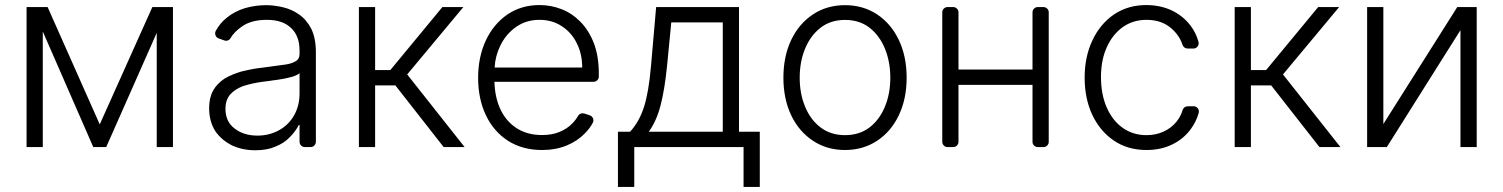

<svg xmlns="http://www.w3.org/2000/svg" viewBox="-20 -573 5856 748"><path d="M165.5 -545.5 368.6 -88.4 573.5 -545.5H653.8V0H590.6V-445L393.8 0H343.4L146.7 -450.3V0H83.5V-545.5Z M884.2 -6.4Q843 -27 818.5 -62.5Q794.7 -100.5 794.7 -152Q794.7 -192.1 810.4 -220.5Q824.9 -246.4 854 -266.3Q882.5 -283.4 920.5 -294.4Q970.5 -306.5 1004.6 -309.7L1045.8 -315.3Q1078.1 -319.6 1082.7 -320.3Q1113.6 -323.5 1130.7 -333.8Q1147 -342.3 1147 -362.9V-376.4Q1147 -433.2 1114 -463.8Q1081.7 -495.7 1019.2 -495.7Q958.8 -495.7 922.6 -469.8Q892.8 -449.6 877.8 -424Q875.4 -419.4 870.6 -416.7Q865.8 -414.1 860.8 -414.1Q857.2 -414.1 853 -415.8L832 -423.3Q825.6 -425.4 821.9 -430.8Q818.2 -436.1 818.2 -442.8Q818.2 -448.5 820.7 -453.1Q838.4 -484 861.2 -502.1Q892 -528.4 935 -541.5Q976.2 -552.9 1017 -552.9Q1047.2 -552.9 1082.7 -544.7Q1118.6 -535.9 1144.9 -516.7Q1173.7 -497.2 1192.8 -460.6Q1210.6 -423.3 1210.6 -370V-21Q1210.6 -12.1 1204.5 -6Q1198.5 0 1189.6 0H1168Q1159.4 0 1153.2 -6Q1147 -12.1 1147 -21V-86.3H1144.2Q1131 -60.7 1109.7 -39.4Q1088.1 -16 1053.6 -2.1Q1021 12.4 974.4 12.4Q925.1 12.4 884.2 -6.4ZM893.5 -72.8Q929 -44.7 983 -44.7Q1030.9 -44.7 1070.3 -67.5Q1106.9 -88.8 1127.5 -126.8Q1147 -163.4 1147 -209.2V-288Q1142.4 -283 1124.3 -275.6Q1104 -269.9 1085.9 -266.3L1071 -263.8Q1055.4 -261 1043.3 -259.9L1032.7 -258.2Q1009.9 -255 1004.6 -254.6Q963.1 -249.3 925.8 -237.2Q894.2 -224.8 875.7 -203.8Q858.3 -181.5 858.3 -149.9Q858.3 -99.1 893.5 -72.8Z M1441.4 -545.5V-300.1H1500.7L1703.5 -545.5H1785.2L1566.4 -283L1790.1 0H1708.5L1520.2 -240.4H1441.4V0H1378.2V-545.5Z M1959.2 -24.5Q1903.4 -60.4 1873.2 -123.6Q1842.7 -187.5 1842.7 -269.9Q1842.7 -351.6 1873.2 -416.5Q1903.4 -480.1 1957.4 -517Q2011.4 -553.3 2082 -553.3Q2126.1 -553.3 2167.6 -537.3Q2208.8 -521.3 2241.5 -487.9Q2274.5 -454.2 2293.7 -404.5Q2312.9 -354 2312.9 -285.5V-274.9Q2312.9 -266.3 2306.8 -260.3Q2300.8 -254.3 2291.9 -254.3H1906.2Q1908 -193.9 1929 -148.4Q1951.3 -100.1 1992.9 -73.5Q2034.4 -46.9 2091.6 -46.9Q2130.7 -46.9 2159.4 -58.9Q2188.9 -70.7 2208.8 -91.3Q2222.7 -105.1 2231.9 -121.4Q2234.7 -126.4 2239.7 -129.1Q2244.7 -131.7 2250 -131.7Q2253.2 -131.7 2256.4 -130.7L2277.3 -123.9Q2284.1 -121.8 2288 -116.3Q2291.9 -110.8 2291.9 -104Q2291.9 -99.1 2289.4 -94.5Q2277.3 -72.1 2258.5 -53.3Q2230.5 -24.1 2188.2 -6.4Q2145.6 11.4 2091.6 11.4Q2015.3 11.4 1959.2 -24.5ZM2248.2 -310Q2248.2 -362.9 2226.9 -404.8Q2206.3 -446.7 2168.3 -471.2Q2131 -495.7 2082 -495.7Q2029.8 -495.7 1990.4 -468Q1951 -440.3 1929 -394.9Q1909.4 -355.1 1907 -310Z M2488.6 -155.5Q2507.5 -213.8 2516.3 -317.1L2536.2 -545.5H2859V-59.7H2940V155.2H2876.8V0H2451V155.2H2387.4V-59.7H2434.7Q2452.8 -79.9 2465.9 -103Q2479 -126.1 2488.6 -155.5ZM2795.8 -59.7V-485.8H2595.2L2578.8 -317.1Q2569.6 -224.4 2553.6 -162.8Q2537.6 -101.2 2507.5 -59.7Z M3147.4 -24.5Q3092.7 -60.4 3062.5 -123.6Q3032 -187.5 3032 -270.2Q3032 -353.7 3062.5 -417.6Q3093 -481.2 3147.4 -517Q3201.3 -552.9 3272.4 -552.9Q3342.3 -552.9 3397 -517Q3451 -481.2 3481.5 -417.6Q3512.1 -353.7 3512.1 -270.2Q3512.1 -187.5 3481.5 -123.6Q3451.3 -60.4 3397 -24.5Q3342.3 11.4 3272 11.4Q3201.3 11.4 3147.4 -24.5ZM3116.1 -158.4Q3137.1 -106.9 3176.1 -77.1Q3215.9 -46.5 3272 -46.5Q3328.5 -46.5 3368.3 -77.1Q3407 -107.2 3427.9 -158.4Q3448.5 -208.5 3448.5 -270.2Q3448.5 -331.7 3427.9 -382.5Q3407.3 -433.6 3368.3 -464.5Q3328.8 -495.4 3272 -495.4Q3215.6 -495.4 3176.1 -464.5Q3137.1 -433.9 3116.1 -382.5Q3095.5 -331.7 3095.5 -270.2Q3095.5 -208.5 3116.1 -158.4Z M3650.9 -20.6V-524.9Q3650.9 -533.4 3657 -539.4Q3663 -545.5 3671.5 -545.5H3693.2Q3702.1 -545.5 3708.1 -539.4Q3714.1 -533.4 3714.1 -524.9V-302.2H4002.5V-524.9Q4002.5 -533.4 4008.5 -539.4Q4014.6 -545.5 4023.1 -545.5H4044.7Q4053.6 -545.5 4059.7 -539.4Q4065.7 -533.4 4065.7 -524.9V-20.6Q4065.7 -12.1 4059.7 -6Q4053.6 0 4044.7 0H4023.1Q4014.6 0 4008.5 -6Q4002.5 -12.1 4002.5 -20.6V-242.5H3714.1V-20.6Q3714.1 -12.1 3708.1 -6Q3702.1 0 3693.2 0H3671.5Q3663 0 3657 -6Q3650.9 -12.1 3650.9 -20.6Z M4319.6 -25.2Q4265.3 -62.1 4235.4 -125.4Q4205.6 -189.3 4205.6 -270.6Q4205.6 -352.3 4236.2 -416.5Q4266.3 -480.1 4320.3 -517Q4374.6 -553.3 4445.7 -553.3Q4500 -553.3 4545.1 -532.3Q4589.5 -511 4618.3 -473Q4639.6 -445 4649.1 -410.2Q4649.9 -408 4649.9 -404.5Q4649.9 -396 4643.8 -389.9Q4637.8 -383.9 4629.3 -383.9H4606.9Q4600.1 -383.9 4594.6 -387.8Q4589.1 -391.7 4587 -398.1Q4574.6 -435.7 4543 -462.7Q4505.3 -495.7 4446.7 -495.7Q4394.5 -495.7 4354.4 -467.7Q4313.9 -438.6 4291.9 -388.8Q4269.2 -339.1 4269.2 -272.7Q4269.2 -206.7 4291.2 -155.2Q4313.6 -103.7 4353.3 -75.3Q4393.5 -46.5 4446.7 -46.5Q4483.3 -46.5 4513.1 -60.4Q4542.6 -73.5 4563.6 -99.1Q4579.9 -119.3 4587.4 -144.5Q4589.5 -151.3 4595 -155.2Q4600.5 -159.1 4607.2 -159.1H4629.6Q4638.5 -159.1 4644.5 -153.1Q4650.6 -147 4650.6 -138.5Q4650.6 -136.4 4649.9 -132.8Q4640.3 -99.1 4620 -71.4Q4592.3 -32.7 4547.9 -10.7Q4503.2 11.4 4446.7 11.4Q4373.2 11.4 4319.6 -25.2Z M4853.3 -545.5V-300.1H4912.6L5115.4 -545.5H5197.1L4978.3 -283L5202.1 0H5120.4L4932.2 -240.4H4853.3V0H4790.1V-545.5Z M5369.3 -545.5V-89.8L5657.3 -545.5H5733V0H5669.7V-455.6L5382.8 0H5306.1V-545.5Z"/></svg>

Font: DeltaSans Light
Style: Regular
Weight: 300
Designer: Rasmus Andersson
Foundry: rsms
Version: Version 3.012